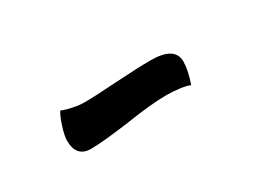

<svg xmlns="http://www.w3.org/2000/svg" viewBox="-16 -993 632 454"><g transform="rotate(-30 300.0 -765.5)"><path d="M111 -753Q111 -766 118.5 -789.5Q126 -813 133 -823Q144 -818 161.5 -814.5Q179 -811 193 -811Q222 -811 280 -815Q344 -819 377 -819Q443 -819 443 -778Q443 -755 431 -720Q423 -724 404.5 -726.5Q386 -729 368 -729Q326 -729 256 -718Q182 -708 151 -708Q111 -708 111 -753Z"/></g></svg>

Font: Lemonada Light
Style: Regular
Weight: 300
Designer: Mohamed Gaber (Arabic) Eduardo Tunni (Latin)
Foundry: Kief Type Foundry
Version: Version 3.006